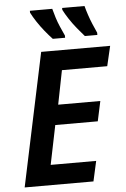

<svg xmlns="http://www.w3.org/2000/svg" viewBox="-61 -982 673 1026"><g transform="rotate(-5 275.0 -469.0)"><path d="M29 0 180 -714H550L525 -607H282L246 -425H472L449 -318H221L178 -108H422L398 0ZM420 -778Q402 -798 380.5 -824.5Q359 -851 341 -878.5Q323 -906 312 -928V-938H432Q438 -915 446.5 -889.5Q455 -864 465.5 -839Q476 -814 487 -790V-778ZM248 -778Q229 -798 207.5 -824.5Q186 -851 168 -878.5Q150 -906 139 -928V-938H259Q265 -915 273 -889.5Q281 -864 292 -839Q303 -814 314 -790V-778Z"/></g></svg>

Font: Noto Sans Display SemiBold
Style: Italic
Weight: 600
Italic angle: -12°
Designer: Monotype Design Team
Foundry: Monotype Imaging Inc.
Version: Version 2.003